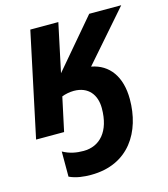

<svg xmlns="http://www.w3.org/2000/svg" viewBox="-116 -637 852 973"><g transform="rotate(-15 309.5 -150.5)"><path d="M18 0H165L203 -177C220 -184 245 -189 266 -189C343 -189 381 -137 381 -68C381 55 321 118 236 118C199 118 164 112 128 92V224C164 241 205 245 241 245C441 245 530 94 530 -75C530 -194 475 -268 383 -285L611 -546H443L227 -292L281 -546H134Z"/></g></svg>

Font: BC Sans
Style: Bold Italic
Weight: 700
Italic angle: -12°
Designer: Monotype Design Team
Province of B.C.
Foundry: Monotype Imaging Inc.
Version: Version 2.000;GOOG;noto-source:20170915:90ef993387c0